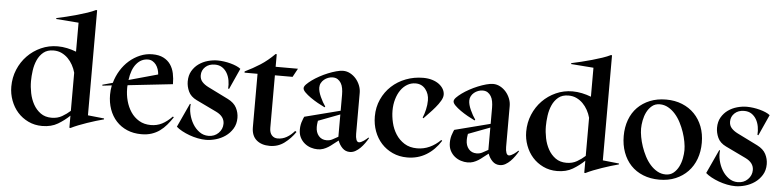

<svg xmlns="http://www.w3.org/2000/svg" viewBox="-52 -1243 6275 1543"><g transform="rotate(5 3085.5 -471.0)"><path d="M537.5 7.5V-90Q496.2 -50 443.8 -18.8Q391.2 12.5 317.5 12.5Q256.2 12.5 205.6 -11.9Q155 -36.2 119.4 -76.2Q83.8 -116.2 63.8 -170Q43.8 -223.8 43.8 -281.2Q43.8 -355 70.6 -419.4Q97.5 -483.8 144.4 -531.9Q191.2 -580 253.8 -608.1Q316.2 -636.2 387.5 -636.2Q425 -636.2 463.8 -628.1Q502.5 -620 537.5 -606.2V-840L356.2 -853.8V-861.2Q392.5 -868.8 435.6 -879.4Q478.8 -890 521.2 -901.9Q563.8 -913.8 602.5 -926.9Q641.2 -940 668.8 -953.8L677.5 -952.5V-105L808.8 -91.2V-83.8Q778.8 -76.2 744.4 -65.6Q710 -55 675 -43.1Q640 -31.2 606.9 -18.1Q573.8 -5 546.2 8.8ZM197.5 -338.8Q197.5 -292.5 207.5 -243.1Q217.5 -193.8 240 -153.1Q262.5 -112.5 298.8 -86.2Q335 -60 387.5 -60Q435 -60 471.9 -81.2Q508.8 -102.5 537.5 -128.8V-436.2Q528.8 -468.8 512.5 -498.1Q496.2 -527.5 473.8 -550Q451.2 -572.5 422.5 -586.2Q393.8 -600 357.5 -600Q307.5 -600 276.2 -574.4Q245 -548.8 227.5 -509.4Q210 -470 203.8 -424.4Q197.5 -378.8 197.5 -338.8Z M1117.5 8.8Q1053.8 8.8 1002.5 -13.1Q951.2 -35 915 -74.4Q878.8 -113.8 859.4 -168.1Q840 -222.5 840 -286.2Q840 -323.8 847.5 -361.2L772.5 -352.5L771.2 -360L853.8 -382.5Q868.8 -436.2 897.5 -483.1Q926.2 -530 965.6 -564.4Q1005 -598.8 1052.5 -618.8Q1100 -638.8 1151.2 -638.8Q1205 -638.8 1240.6 -620.6Q1276.2 -602.5 1297.5 -571.9Q1318.8 -541.2 1327.5 -500.6Q1336.2 -460 1336.2 -413.8L973.8 -373.8Q972.5 -367.5 972.5 -360.6Q972.5 -353.8 972.5 -346.2Q972.5 -296.2 985.6 -247.5Q998.8 -198.8 1025 -159.4Q1051.2 -120 1091.9 -95.6Q1132.5 -71.2 1187.5 -71.2Q1236.2 -71.2 1276.9 -91.9Q1317.5 -112.5 1358.8 -155L1366.2 -148.8Q1343.8 -115 1319.4 -86.2Q1295 -57.5 1265.6 -36.2Q1236.2 -15 1200 -3.1Q1163.8 8.8 1117.5 8.8ZM1211.2 -481.2Q1210 -502.5 1203.1 -523.1Q1196.2 -543.8 1184.4 -559.4Q1172.5 -575 1156.2 -584.4Q1140 -593.8 1120 -593.8Q1065 -593.8 1026.9 -548.1Q988.8 -502.5 977.5 -416.2Z M1638.8 8.8Q1607.5 8.8 1572.5 1.9Q1537.5 -5 1505 -16.9Q1472.5 -28.8 1443.8 -44.4Q1415 -60 1397.5 -76.2L1486.2 -268.8L1492.5 -266.2Q1487.5 -228.8 1497.5 -186.2Q1507.5 -143.8 1528.8 -108.1Q1550 -72.5 1582.5 -48.8Q1615 -25 1656.2 -25Q1705 -25 1736.9 -56.9Q1768.8 -88.8 1768.8 -132.5Q1768.8 -191.2 1701.2 -223.8L1537.5 -302.5Q1488.8 -326.2 1470.6 -366.2Q1452.5 -406.2 1452.5 -446.2Q1452.5 -495 1473.1 -530.6Q1493.8 -566.2 1526.2 -589.4Q1558.8 -612.5 1598.8 -623.8Q1638.8 -635 1677.5 -635Q1702.5 -635 1729.4 -631.2Q1756.2 -627.5 1781.9 -620.6Q1807.5 -613.8 1829.4 -604.4Q1851.2 -595 1865 -583.8L1788.8 -415L1781.2 -417.5Q1783.8 -450 1778.1 -482.5Q1772.5 -515 1757.5 -541.2Q1742.5 -567.5 1718.1 -583.8Q1693.8 -600 1658.8 -600Q1611.2 -600 1581.9 -572.5Q1552.5 -545 1552.5 -505Q1552.5 -473.8 1571.2 -452.5Q1590 -431.2 1622.5 -415L1786.2 -333.8Q1836.2 -308.8 1856.2 -270Q1876.2 -231.2 1876.2 -188.8Q1876.2 -138.8 1853.1 -101.2Q1830 -63.8 1795 -39.4Q1760 -15 1718.1 -3.1Q1676.2 8.8 1638.8 8.8Z M2153.8 12.5Q2086.2 12.5 2046.2 -22.5Q2006.2 -57.5 2006.2 -125V-556.2H1901.2V-566.2Q1966.2 -597.5 2023.8 -634.4Q2081.2 -671.2 2137.5 -727.5L2146.2 -726.2V-625H2326.2L2288.8 -556.2H2146.2V-132.5Q2146.2 -93.8 2164.4 -73.1Q2182.5 -52.5 2212.5 -52.5Q2251.2 -52.5 2285 -71.9Q2318.8 -91.2 2347.5 -125L2358.8 -117.5Q2322.5 -63.8 2271.2 -25.6Q2220 12.5 2153.8 12.5Z M2538.8 6.2Q2512.5 6.2 2485 -2.5Q2457.5 -11.2 2435 -29.4Q2412.5 -47.5 2398.1 -75Q2383.8 -102.5 2383.8 -140Q2383.8 -161.2 2387.5 -180Q2391.2 -198.8 2397.5 -213.8Q2402.5 -230 2410 -245L2697.5 -318.8V-448.8Q2697.5 -475 2693.1 -499.4Q2688.8 -523.8 2678.1 -541.2Q2667.5 -558.8 2651.2 -569.4Q2635 -580 2611.2 -580Q2592.5 -580 2574.4 -573.1Q2556.2 -566.2 2541.9 -554.4Q2527.5 -542.5 2518.8 -526.2Q2510 -510 2510 -490Q2510 -458.8 2529.4 -415.6Q2548.8 -372.5 2571.2 -341.2L2566.2 -335Q2540 -347.5 2508.8 -365Q2477.5 -382.5 2450 -401.9Q2422.5 -421.2 2403.8 -440Q2385 -458.8 2385 -473.8Q2385 -487.5 2401.2 -504.4Q2417.5 -521.2 2443.1 -540Q2468.8 -558.8 2501.9 -576.9Q2535 -595 2568.8 -608.8Q2602.5 -622.5 2634.4 -631.2Q2666.2 -640 2690 -640Q2720 -640 2746.9 -625.6Q2773.8 -611.2 2793.8 -588.1Q2813.8 -565 2825.6 -535.6Q2837.5 -506.2 2837.5 -475V-145Q2837.5 -116.2 2844.4 -97.5Q2851.2 -78.8 2866.2 -78.8Q2873.8 -78.8 2884.4 -83.8Q2895 -88.8 2905 -95.6Q2915 -102.5 2924.4 -110.6Q2933.8 -118.8 2938.8 -123.8L2943.8 -118.8Q2932.5 -98.8 2916.9 -76.9Q2901.2 -55 2883.1 -36.9Q2865 -18.8 2843.8 -6.9Q2822.5 5 2798.8 5Q2763.8 5 2739.4 -19.4Q2715 -43.8 2702.5 -78.8Q2681.2 -63.8 2662.5 -48.1Q2643.8 -32.5 2625 -20.6Q2606.2 -8.8 2585 -1.2Q2563.8 6.2 2538.8 6.2ZM2517.5 -172.5Q2517.5 -128.8 2541.2 -100.6Q2565 -72.5 2605 -72.5Q2631.2 -72.5 2651.9 -83.8Q2672.5 -95 2697.5 -108.8V-288.8L2522.5 -222.5Q2521.2 -215 2520 -206.2Q2518.8 -198.8 2518.1 -190Q2517.5 -181.2 2517.5 -172.5Z M3262.5 8.8Q3197.5 8.8 3144.4 -15.6Q3091.2 -40 3053.8 -81.2Q3016.2 -122.5 2995.6 -178.1Q2975 -233.8 2975 -297.5Q2975 -372.5 3003.8 -435.6Q3032.5 -498.8 3081.9 -544.4Q3131.2 -590 3196.9 -615Q3262.5 -640 3336.2 -640Q3376.2 -640 3408.8 -630Q3441.2 -620 3463.8 -603.1Q3486.2 -586.2 3498.8 -564.4Q3511.2 -542.5 3511.2 -518.8Q3511.2 -496.2 3495 -468.8Q3478.8 -441.2 3455.6 -413.8Q3432.5 -386.2 3407.5 -360.6Q3382.5 -335 3365 -316.2L3358.8 -321.2Q3371.2 -350 3380 -388.1Q3388.8 -426.2 3388.8 -462.5Q3388.8 -515 3358.8 -552.5Q3328.8 -590 3278.8 -590Q3242.5 -590 3211.9 -571.9Q3181.2 -553.8 3159.4 -522.5Q3137.5 -491.2 3125 -448.1Q3112.5 -405 3112.5 -356.2Q3112.5 -310 3124.4 -259.4Q3136.2 -208.8 3163.1 -166.9Q3190 -125 3232.5 -98.1Q3275 -71.2 3335 -71.2Q3388.8 -71.2 3436.2 -93.1Q3483.8 -115 3523.8 -155L3531.2 -148.8Q3483.8 -73.8 3415.6 -32.5Q3347.5 8.8 3262.5 8.8Z M3748.8 6.2Q3722.5 6.2 3695 -2.5Q3667.5 -11.2 3645 -29.4Q3622.5 -47.5 3608.1 -75Q3593.8 -102.5 3593.8 -140Q3593.8 -161.2 3597.5 -180Q3601.2 -198.8 3607.5 -213.8Q3612.5 -230 3620 -245L3907.5 -318.8V-448.8Q3907.5 -475 3903.1 -499.4Q3898.8 -523.8 3888.1 -541.2Q3877.5 -558.8 3861.2 -569.4Q3845 -580 3821.2 -580Q3802.5 -580 3784.4 -573.1Q3766.2 -566.2 3751.9 -554.4Q3737.5 -542.5 3728.8 -526.2Q3720 -510 3720 -490Q3720 -458.8 3739.4 -415.6Q3758.8 -372.5 3781.2 -341.2L3776.2 -335Q3750 -347.5 3718.8 -365Q3687.5 -382.5 3660 -401.9Q3632.5 -421.2 3613.8 -440Q3595 -458.8 3595 -473.8Q3595 -487.5 3611.2 -504.4Q3627.5 -521.2 3653.1 -540Q3678.8 -558.8 3711.9 -576.9Q3745 -595 3778.8 -608.8Q3812.5 -622.5 3844.4 -631.2Q3876.2 -640 3900 -640Q3930 -640 3956.9 -625.6Q3983.8 -611.2 4003.8 -588.1Q4023.8 -565 4035.6 -535.6Q4047.5 -506.2 4047.5 -475V-145Q4047.5 -116.2 4054.4 -97.5Q4061.2 -78.8 4076.2 -78.8Q4083.8 -78.8 4094.4 -83.8Q4105 -88.8 4115 -95.6Q4125 -102.5 4134.4 -110.6Q4143.8 -118.8 4148.8 -123.8L4153.8 -118.8Q4142.5 -98.8 4126.9 -76.9Q4111.2 -55 4093.1 -36.9Q4075 -18.8 4053.8 -6.9Q4032.5 5 4008.8 5Q3973.8 5 3949.4 -19.4Q3925 -43.8 3912.5 -78.8Q3891.2 -63.8 3872.5 -48.1Q3853.8 -32.5 3835 -20.6Q3816.2 -8.8 3795 -1.2Q3773.8 6.2 3748.8 6.2ZM3727.5 -172.5Q3727.5 -128.8 3751.2 -100.6Q3775 -72.5 3815 -72.5Q3841.2 -72.5 3861.9 -83.8Q3882.5 -95 3907.5 -108.8V-288.8L3732.5 -222.5Q3731.2 -215 3730 -206.2Q3728.8 -198.8 3728.1 -190Q3727.5 -181.2 3727.5 -172.5Z M4691.2 7.5V-90Q4650 -50 4597.5 -18.8Q4545 12.5 4471.2 12.5Q4410 12.5 4359.4 -11.9Q4308.8 -36.2 4273.1 -76.2Q4237.5 -116.2 4217.5 -170Q4197.5 -223.8 4197.5 -281.2Q4197.5 -355 4224.4 -419.4Q4251.2 -483.8 4298.1 -531.9Q4345 -580 4407.5 -608.1Q4470 -636.2 4541.2 -636.2Q4578.8 -636.2 4617.5 -628.1Q4656.2 -620 4691.2 -606.2V-840L4510 -853.8V-861.2Q4546.2 -868.8 4589.4 -879.4Q4632.5 -890 4675 -901.9Q4717.5 -913.8 4756.2 -926.9Q4795 -940 4822.5 -953.8L4831.2 -952.5V-105L4962.5 -91.2V-83.8Q4932.5 -76.2 4898.1 -65.6Q4863.8 -55 4828.8 -43.1Q4793.8 -31.2 4760.6 -18.1Q4727.5 -5 4700 8.8ZM4351.2 -338.8Q4351.2 -292.5 4361.2 -243.1Q4371.2 -193.8 4393.8 -153.1Q4416.2 -112.5 4452.5 -86.2Q4488.8 -60 4541.2 -60Q4588.8 -60 4625.6 -81.2Q4662.5 -102.5 4691.2 -128.8V-436.2Q4682.5 -468.8 4666.2 -498.1Q4650 -527.5 4627.5 -550Q4605 -572.5 4576.2 -586.2Q4547.5 -600 4511.2 -600Q4461.2 -600 4430 -574.4Q4398.8 -548.8 4381.2 -509.4Q4363.8 -470 4357.5 -424.4Q4351.2 -378.8 4351.2 -338.8Z M5296.2 10Q5223.8 10 5165 -13.8Q5106.2 -37.5 5065.6 -80.6Q5025 -123.8 5003.1 -183.8Q4981.2 -243.8 4981.2 -315Q4981.2 -386.2 5003.1 -445.6Q5025 -505 5066.2 -546.9Q5107.5 -588.8 5165.6 -612.5Q5223.8 -636.2 5296.2 -636.2Q5367.5 -636.2 5425.6 -612.5Q5483.8 -588.8 5525 -546.2Q5566.2 -503.8 5588.8 -445Q5611.2 -386.2 5611.2 -315Q5611.2 -243.8 5589.4 -184.4Q5567.5 -125 5526.2 -81.9Q5485 -38.8 5426.9 -14.4Q5368.8 10 5296.2 10ZM5115 -386.2Q5115 -356.2 5121.9 -318.8Q5128.8 -281.2 5141.9 -242.5Q5155 -203.8 5174.4 -166.2Q5193.8 -128.8 5219.4 -100Q5245 -71.2 5276.2 -53.8Q5307.5 -36.2 5343.8 -36.2Q5381.2 -36.2 5406.9 -57.5Q5432.5 -78.8 5448.1 -110Q5463.8 -141.2 5470.6 -177.5Q5477.5 -213.8 5477.5 -243.8Q5477.5 -273.8 5470.6 -311.2Q5463.8 -348.8 5450.6 -387.5Q5437.5 -426.2 5418.1 -463.8Q5398.8 -501.2 5373.1 -530Q5347.5 -558.8 5316.2 -576.2Q5285 -593.8 5248.8 -593.8Q5211.2 -593.8 5185.6 -572.5Q5160 -551.2 5144.4 -520Q5128.8 -488.8 5121.9 -452.5Q5115 -416.2 5115 -386.2Z M5908.8 8.8Q5877.5 8.8 5842.5 1.9Q5807.5 -5 5775 -16.9Q5742.5 -28.8 5713.8 -44.4Q5685 -60 5667.5 -76.2L5756.2 -268.8L5762.5 -266.2Q5757.5 -228.8 5767.5 -186.2Q5777.5 -143.8 5798.8 -108.1Q5820 -72.5 5852.5 -48.8Q5885 -25 5926.2 -25Q5975 -25 6006.9 -56.9Q6038.8 -88.8 6038.8 -132.5Q6038.8 -191.2 5971.2 -223.8L5807.5 -302.5Q5758.8 -326.2 5740.6 -366.2Q5722.5 -406.2 5722.5 -446.2Q5722.5 -495 5743.1 -530.6Q5763.8 -566.2 5796.2 -589.4Q5828.8 -612.5 5868.8 -623.8Q5908.8 -635 5947.5 -635Q5972.5 -635 5999.4 -631.2Q6026.2 -627.5 6051.9 -620.6Q6077.5 -613.8 6099.4 -604.4Q6121.2 -595 6135 -583.8L6058.8 -415L6051.2 -417.5Q6053.8 -450 6048.1 -482.5Q6042.5 -515 6027.5 -541.2Q6012.5 -567.5 5988.1 -583.8Q5963.8 -600 5928.8 -600Q5881.2 -600 5851.9 -572.5Q5822.5 -545 5822.5 -505Q5822.5 -473.8 5841.2 -452.5Q5860 -431.2 5892.5 -415L6056.2 -333.8Q6106.2 -308.8 6126.2 -270Q6146.2 -231.2 6146.2 -188.8Q6146.2 -138.8 6123.1 -101.2Q6100 -63.8 6065 -39.4Q6030 -15 5988.1 -3.1Q5946.2 8.8 5908.8 8.8Z"/></g></svg>

Font: Equateur
Style: Regular
Weight: 400
Designer: Ange Degheest & Eugénie Bidaut
Foundry: Velvetyne Type Foundry
Version: Version 1.000;FEAKit 1.0